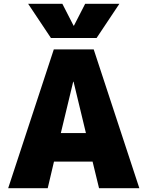

<svg xmlns="http://www.w3.org/2000/svg" viewBox="-20 -990 776 1010"><path d="M369 -855 428 -970H608L488 -790H248L128 -970H308L367 -855ZM300 -290H432L367 -560H365ZM264 -140 231 0H23L263 -730H473L713 0H501L467 -140Z"/></svg>

Font: Mplus 1p Black
Style: Regular
Weight: 900
Version: Version 1.061